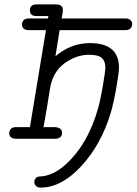

<svg xmlns="http://www.w3.org/2000/svg" viewBox="-20 -631 621 873"><path d="M22 -26Q22 -36 29 -44.5Q36 -53 53 -53H116L189 -494H112Q80 -494 80 -520Q80 -529 86.5 -538Q93 -547 111 -547H198L200 -558H146Q116 -558 116 -584Q116 -611 146 -611H234Q266 -611 266 -585Q266 -580 265 -574Q264 -568 262.5 -559.5Q261 -551 260 -547H553Q564 -547 572.5 -540Q581 -533 581 -522Q581 -509 573 -501.5Q565 -494 551 -494H251L232 -375Q302 -435 389 -435Q521 -435 521 -323Q521 -301 509 -232.5Q497 -164 483 -116Q439 28 349 125Q259 222 165 222Q150 222 143 214Q136 206 136 197Q136 180 151 173Q153 172 172 170.5Q191 169 218 157.5Q245 146 275 120Q380 27 427 -142Q437 -178 448 -243Q459 -308 459 -324Q459 -353 443 -367.5Q427 -382 385 -382Q326 -382 272.5 -342.5Q219 -303 207 -226Q193 -136 178 -53H225Q262 -53 262 -27Q262 0 229 0H55Q22 0 22 -26Z"/></svg>

Font: CMU Typewriter Text
Style: LightOblique
Weight: 200
Italic angle: -9.46001°
Version: Version 0.7.0